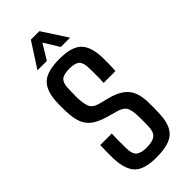

<svg xmlns="http://www.w3.org/2000/svg" viewBox="-246 -802 853 853"><g transform="rotate(-45 181.0 -375.5)"><path d="M178 7.5Q102.5 7.5 72.2 -23Q42 -53.5 39 -123Q38.5 -145.5 38.8 -166Q39 -186.5 40 -208.5H112.5Q111 -178 111.2 -155Q111.5 -132 111.5 -115Q112 -81 127.2 -67.8Q142.5 -54.5 178 -54.5Q216 -54.5 232.5 -67.8Q249 -81 250 -115.5Q250.5 -130 250.5 -140.5Q250.5 -151 250.5 -160.8Q250.5 -170.5 250 -182.5Q249 -218 240 -234.8Q231 -251.5 202.5 -260.5L147.5 -276Q108 -287.5 84.5 -304.8Q61 -322 50.2 -349.8Q39.5 -377.5 38 -421.5Q37.5 -439.5 37.5 -451.2Q37.5 -463 38 -476Q40 -546 71.8 -576.8Q103.5 -607.5 182.5 -607.5Q257 -607.5 288.2 -577.8Q319.5 -548 322 -477Q322 -466.5 322 -438.8Q322 -411 320 -393H246Q247 -409 247 -426.5Q247 -444 247 -459.8Q247 -475.5 246.5 -486.5Q246 -520 232.2 -532.8Q218.5 -545.5 182.5 -545.5Q146.5 -545.5 132.2 -532.8Q118 -520 117 -486Q117 -477 116.5 -462Q116 -447 116 -429.5Q117 -394 125 -372.5Q133 -351 164.5 -342L216.5 -328.5Q272.5 -314 299 -281.8Q325.5 -249.5 325.5 -185Q325.5 -167 325.5 -153.2Q325.5 -139.5 324.5 -121Q322.5 -52.5 290.2 -22.5Q258 7.5 178 7.5ZM77.5 -640.5 153 -757.5H206.5L282.5 -640.5H224L180 -712L136.5 -640.5Z"/></g></svg>

Font: Big Shoulders Text Thin
Style: Regular
Weight: 400
Version: Version 2.002